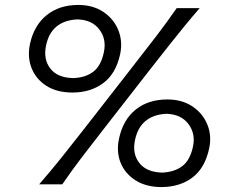

<svg xmlns="http://www.w3.org/2000/svg" viewBox="-20 -746 920 777"><path d="M273 -371.5Q211 -371.5 168.5 -398.2Q126 -425 108 -470Q90 -515 101.5 -569Q118 -644 169.2 -685Q220.5 -726 296.5 -726Q356 -726 398 -698Q440 -670 458.5 -624.8Q477 -579.5 466.5 -528Q449.5 -448 398 -409.8Q346.5 -371.5 273 -371.5ZM138.5 0Q186.5 -55.5 228.8 -108.2Q271 -161 324.5 -229.5L518.5 -478.5Q574 -549.5 614.5 -602.5Q655 -655.5 695 -713H788Q755 -675 725.8 -639.2Q696.5 -603.5 665.8 -564.5Q635 -525.5 598 -478.5L404 -229.5Q350.5 -161 310.2 -108.2Q270 -55.5 232 0ZM275.5 -430Q326 -431.5 357.8 -456Q389.5 -480.5 400.5 -535.5Q411.5 -587.5 382.2 -626.5Q353 -665.5 294 -667.5Q242 -665.5 209.2 -639Q176.5 -612.5 166 -560Q155 -505.5 183.8 -468.5Q212.5 -431.5 275.5 -430ZM633 11Q571.5 11 528.8 -16Q486 -43 468 -87.8Q450 -132.5 462 -186.5Q478.5 -262 529.5 -302.8Q580.5 -343.5 657 -343.5Q716.5 -343.5 758.5 -315.5Q800.5 -287.5 819 -242.2Q837.5 -197 826.5 -145.5Q809.5 -65.5 758.2 -27.2Q707 11 633 11ZM635.5 -47.5Q686 -49.5 717.8 -73.8Q749.5 -98 761 -153Q772 -205 742.5 -244.2Q713 -283.5 654 -285.5Q602.5 -283.5 569.5 -256.8Q536.5 -230 526 -177.5Q515 -123.5 543.8 -86.5Q572.5 -49.5 635.5 -47.5Z"/></svg>

Font: Commissioner Flair
Style: Italic
Weight: 400
Italic angle: -12°
Designer: Kostas Bartsokas
Foundry: Kostas Bartsokas
Version: Version 1.000; ttfautohint (v1.8.3)